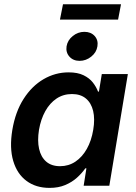

<svg xmlns="http://www.w3.org/2000/svg" viewBox="-20 -891 652 921"><path d="M217.8 10.3Q152.3 10.3 107.2 -23.2Q62 -56.6 43.5 -118.9Q24.9 -181.2 39.1 -267.6Q53.7 -355 93.3 -416.7Q132.8 -478.5 189 -511.2Q245.1 -543.9 309.1 -543.9Q352.5 -543.9 380.9 -530Q409.2 -516.1 425.5 -495.1Q441.9 -474.1 450.2 -451.7H454.6L468.3 -535.6H593.3L504.4 0H381.3L394.5 -83.5H389.2Q373 -60.1 349.1 -38.6Q325.2 -17.1 292.7 -3.4Q260.3 10.3 217.8 10.3ZM268.1 -93.8Q309.1 -93.8 341.8 -115.7Q374.5 -137.7 396.5 -176.8Q418.5 -215.8 427.2 -268.1Q436 -320.3 426.8 -358.9Q417.5 -397.5 391.8 -418.7Q366.2 -439.9 325.2 -439.9Q283.7 -439.9 251.2 -418.2Q218.8 -396.5 197.3 -357.9Q175.8 -319.3 167 -268.1Q158.7 -216.3 167.5 -177Q176.3 -137.7 201.7 -115.7Q227.1 -93.8 268.1 -93.8ZM361.8 -599.1Q331.1 -599.1 313 -619.4Q294.9 -639.6 299.3 -668.9Q304.2 -698.2 329.1 -718.3Q354 -738.3 384.8 -738.3Q416 -738.3 434.1 -718.3Q452.1 -698.2 447.3 -668.9Q442.9 -639.6 417.7 -619.4Q392.6 -599.1 361.8 -599.1ZM560.5 -870.6 546.4 -796.9H267.6L282.2 -870.6Z"/></svg>

Font: Inter 20pt SemiBold
Style: Italic
Weight: 600
Italic angle: -9.3988°
Version: Version 4.001;git-66647c0bb